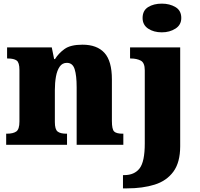

<svg xmlns="http://www.w3.org/2000/svg" viewBox="-20 -797 1101 1057"><path d="M871 -619Q826 -619 795.5 -639.5Q765 -660 765 -698Q765 -739 795.5 -758Q826 -777 871 -777Q914 -777 946 -758Q978 -739 978 -698Q978 -660 946 -639.5Q914 -619 871 -619ZM657 240V167H664Q720 167 748.5 130Q777 93 777 -7V-410Q777 -452 754.5 -463.5Q732 -475 700 -475H696V-536H972V8Q972 97 934.5 148Q897 199 831 219.5Q765 240 680 240ZM14 0V-61H18Q52 -61 69.5 -73Q87 -85 87 -128V-412Q87 -453 71.5 -464Q56 -475 23 -475H19V-536H265L278 -472H283Q302 -503 335 -527Q368 -551 434 -551Q514 -551 555 -506Q596 -461 596 -360V-131Q596 -85 608.5 -73Q621 -61 655 -61H659V0H402V-317Q402 -381 391 -416Q380 -451 348 -451Q323 -451 308.5 -430Q294 -409 288 -375Q282 -341 282 -301V-125Q282 -85 297 -73Q312 -61 345 -61H349V0Z"/></svg>

Font: Noto Serif Black
Style: Regular
Weight: 900
Designer: Monotype Design Team
Foundry: Monotype Imaging Inc.
Version: Version 2.014; ttfautohint (v1.8.4.7-5d5b)